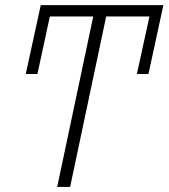

<svg xmlns="http://www.w3.org/2000/svg" viewBox="-20 -734 662 754"><path d="M204.6 0 346.2 -669.4H175.8L127 -443.4H81.1L140.1 -713.9H621.6L563 -443.4H517.6L566.9 -669.4H397L255.4 0Z"/></svg>

Font: Open Sans Light
Style: Italic
Weight: 300
Italic angle: -12°
Designer: Monotype Design Team
Foundry: Monotype Imaging Inc.
Version: Version 3.003; ttfautohint (v1.8.4)